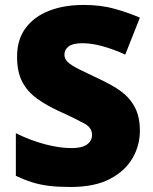

<svg xmlns="http://www.w3.org/2000/svg" viewBox="-20 -744 617 774"><path d="M543.9 -216.8Q543.9 -158.2 514.6 -106.9Q484.9 -55.2 423.3 -22.7Q361.8 9.8 264.2 9.8Q214.8 9.8 178.7 5.4Q142.1 1 110.1 -9Q78.1 -19 43.9 -35.2V-207Q102.1 -178.2 160.9 -162.6Q219.7 -147 268.1 -147Q311 -147 331.1 -161.9Q351.1 -176.8 351.1 -200.2Q351.1 -228.5 321.8 -245.1Q306.6 -253.4 281.7 -265.9Q256.8 -278.3 222.2 -293.9Q195.3 -306.2 172.4 -319.1Q149.4 -332 129.9 -346.2Q90.8 -374 69.8 -414.1Q48.8 -454.1 48.8 -515.1Q48.8 -584.5 83 -630.4Q117.2 -676.8 177.5 -700.4Q237.8 -724.1 317.9 -724.1Q388.2 -724.1 444.1 -708Q500 -691.9 543.9 -672.9L484.9 -523.9Q439 -544.9 394.5 -557.4Q350.1 -569.8 312 -569.8Q273.9 -569.8 256.8 -556.9Q239.7 -543.9 239.7 -523.9Q239.7 -506.8 252.9 -494.1Q266.1 -481 302.5 -462.9Q338.9 -444.8 379.9 -425.8Q405.8 -413.6 428.2 -401.1Q450.7 -388.7 468.8 -375Q504.9 -348.1 524.4 -310.1Q543.9 -272 543.9 -216.8Z"/></svg>

Font: Nokora Black
Style: Regular
Weight: 900
Designer: Danh Hong
Version: Version 8.000; ttfautohint (v1.8.3)